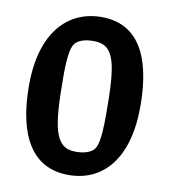

<svg xmlns="http://www.w3.org/2000/svg" viewBox="-83 -810 787 891"><g transform="rotate(10 310.0 -365.0)"><path d="M299.5 9.5C459 9.5 573 -112 573 -360.5C573 -535 532 -739 324.5 -739C165 -739 47 -617.5 47 -369C47 -194.5 91.5 9.5 299.5 9.5ZM197 -444C197 -550 209.5 -583.5 223.5 -597.5C237 -611 262 -623 307.5 -623C407 -623 423 -539 423 -293.5C423 -171 410 -142 396.5 -128C383 -114.5 358 -102.5 312.5 -102.5C213 -102.5 197 -199 197 -444Z"/></g></svg>

Font: Monaspace Argon
Style: Bold
Weight: 700
Designer: Riley Cran & the Lettermatic Team
Foundry: Lettermatic
Version: Version 1.000 (Monaspace Argon)